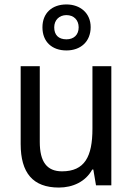

<svg xmlns="http://www.w3.org/2000/svg" viewBox="-20 -834 599 864"><path d="M279 -607C343 -607 388 -647 388 -712C388 -775 341 -814 279 -814C214 -814 171 -775 171 -711C171 -646 214 -607 279 -607ZM279 -657C243 -657 224 -677 224 -711C224 -744 247 -766 279 -766C312 -766 334 -744 334 -711C334 -677 312 -657 279 -657ZM481 -536H396V-255C396 -129 361 -63 259 -63C191 -63 159 -106 159 -195V-536H73V-186C73 -56 128 10 245 10C307 10 365 -16 395 -71H400L412 0H481Z"/></svg>

Font: Noto Sans Sinhala SemiCondensed
Style: Regular
Weight: 400
Width: 4
Designer: Jelle Bosma - Monotype Design Team
Foundry: Monotype Imaging Inc.
Version: Version 2.006